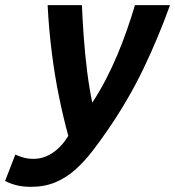

<svg xmlns="http://www.w3.org/2000/svg" viewBox="-108 -544 684 750"><path d="M13.5 185.8Q-17.8 185.8 -41.9 180Q-66 174.2 -88.2 163L-48.2 60Q-29.8 67.8 -13.8 72.1Q2.2 76.5 23.8 76.5Q62.5 76.5 97.9 52.8Q133.2 29 158.8 -13.2Q139.2 -85 122.8 -165.1Q106.2 -245.2 94.8 -335.2Q83.2 -425.2 78 -524H212Q214.2 -469.5 219 -401.6Q223.8 -333.8 232.2 -266.1Q240.8 -198.5 252.5 -143Q281.2 -186.8 305.6 -233.9Q330 -281 350.4 -329.6Q370.8 -378.2 387.9 -427.2Q405 -476.2 419.2 -524H556.2Q533.2 -460.2 507.1 -397.8Q481 -335.2 451.6 -274.2Q422.2 -213.2 387.6 -153.9Q353 -94.5 313.2 -36.8Q283.8 6.2 253 46.2Q222.2 86.2 186.9 118Q151.5 149.8 109 167.8Q66.5 185.8 13.5 185.8Z"/></svg>

Font: Ubuntu Sans
Style: Italic
Weight: 400
Italic angle: -13.5°
Designer: Dalton Maag Ltd
Foundry: Dalton Maag Ltd
Version: Version 1.006